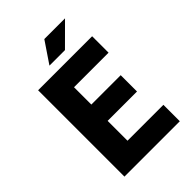

<svg xmlns="http://www.w3.org/2000/svg" viewBox="-239 -924 1025 1025"><g transform="rotate(-45 274.0 -411.0)"><path d="M77.1 -651.9H484.9V-527.8H224.1V-397H445.8V-273.9H224.1V-124H495.1V0H77.1ZM330.1 -702.1H212.9L293.9 -821.8H450.2Z"/></g></svg>

Font: SourceSansPro-Bold
Style: Bold
Weight: 700
Designer: Paul D. Hunt
Foundry: Adobe Systems Incorporated
Version: Version 1.050;PS Version 1.000;hotconv 1.0.70;makeotf.lib2.5